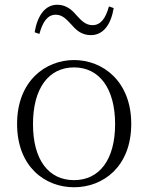

<svg xmlns="http://www.w3.org/2000/svg" viewBox="-20 -775 625 809"><path d="M292 14C414 14 533 -72 533 -253C533 -433 413 -522 292 -522C171 -522 52 -433 52 -253C52 -72 170 14 292 14ZM292 -16C185 -16 119 -101 119 -252C119 -403 185 -491 292 -491C398 -491 465 -403 465 -252C465 -101 398 -16 292 -16ZM126 -639 146 -632C160 -684 181 -713 215 -713C245 -713 262 -691 284 -668C303 -646 326 -627 363 -627C416 -627 448 -673 459 -741L439 -748C425 -697 404 -669 370 -669C341 -669 324 -687 301 -712C282 -735 257 -755 221 -755C169 -755 137 -707 126 -639Z"/></svg>

Font: Source Han Serif TW VF
Style: Regular
Weight: 250
Designer: Ryoko NISHIZUKA 西塚涼子 (kana & ideographs); Frank Grießhammer (Latin, Greek & Cyrillic); Wenlong ZHANG 张文龙 (bopomofo); San
Foundry: Adobe
Version: Version 2.002;hotconv 1.1.0;makeotfexe 2.6.0